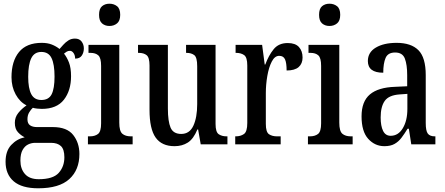

<svg xmlns="http://www.w3.org/2000/svg" viewBox="-20 -778 2397 1035"><path d="M186 237Q98 237 54 199.5Q10 162 10 94Q10 36 40.5 3.5Q71 -29 113 -38Q94 -47 77 -65Q60 -83 60 -116Q60 -146 78.5 -169Q97 -192 123 -210Q87 -228 64.5 -269Q42 -310 42 -362Q42 -448 82.5 -497.5Q123 -547 205 -547Q236 -547 259 -538Q282 -529 301 -514Q309 -523 321 -536.5Q333 -550 348.5 -560Q364 -570 384 -570Q408 -570 420 -554Q432 -538 432 -517Q432 -495 421 -478.5Q410 -462 385 -462Q385 -480 376.5 -492Q368 -504 357 -504Q347 -504 339.5 -499.5Q332 -495 325 -489Q341 -469 352 -440.5Q363 -412 363 -367Q363 -290 324.5 -240.5Q286 -191 205 -191Q196 -191 181 -192.5Q166 -194 157 -197Q147 -188 137.5 -172.5Q128 -157 128 -135Q128 -112 142 -102.5Q156 -93 179 -93H265Q341 -93 374.5 -50.5Q408 -8 408 52Q408 138 353.5 187.5Q299 237 186 237ZM203 -239Q243 -239 258.5 -270Q274 -301 274 -365Q274 -431 258 -464.5Q242 -498 203 -498Q165 -498 148.5 -464Q132 -430 132 -364Q132 -302 148.5 -270.5Q165 -239 203 -239ZM189 188Q266 188 296.5 154Q327 120 327 70Q327 27 308.5 9.5Q290 -8 255 -8H169Q150 -8 132 0.5Q114 9 102 30Q90 51 90 88Q90 132 114.5 160Q139 188 189 188Z M570 -638Q546 -638 530 -652Q514 -666 514 -698Q514 -731 530 -744.5Q546 -758 570 -758Q594 -758 611 -744.5Q628 -731 628 -698Q628 -666 611 -652Q594 -638 570 -638ZM454 0V-43H464Q492 -43 508.5 -56Q525 -69 525 -113V-423Q525 -466 510 -479.5Q495 -493 468 -493H457V-536H623V-117Q623 -71 639.5 -57Q656 -43 685 -43H695V0Z M921 10Q852 10 819 -36.5Q786 -83 786 -186V-425Q786 -468 770.5 -480.5Q755 -493 728 -493H724V-536H885V-193Q885 -124 899.5 -90Q914 -56 957 -56Q1002 -56 1022.5 -100.5Q1043 -145 1043 -217V-421Q1043 -469 1027 -481Q1011 -493 986 -493H983V-536H1142V-110Q1142 -66 1159 -54.5Q1176 -43 1201 -43H1206V0H1062L1048 -80H1044Q1023 -29 992.5 -9.5Q962 10 921 10Z M1248 0V-43H1251Q1277 -43 1295 -55.5Q1313 -68 1313 -115V-425Q1313 -469 1296 -481Q1279 -493 1253 -493H1250V-536H1393L1407 -430H1410Q1428 -479 1455 -512.5Q1482 -546 1531 -546Q1572 -546 1591.5 -524.5Q1611 -503 1611 -468Q1611 -435 1590 -416.5Q1569 -398 1525 -398Q1525 -439 1516.5 -458Q1508 -477 1485 -477Q1461 -477 1445 -446Q1429 -415 1421 -368.5Q1413 -322 1413 -276V-110Q1413 -66 1430 -54.5Q1447 -43 1473 -43H1493V0Z M1756 -638Q1732 -638 1716 -652Q1700 -666 1700 -698Q1700 -731 1716 -744.5Q1732 -758 1756 -758Q1780 -758 1797 -744.5Q1814 -731 1814 -698Q1814 -666 1797 -652Q1780 -638 1756 -638ZM1640 0V-43H1650Q1678 -43 1694.5 -56Q1711 -69 1711 -113V-423Q1711 -466 1696 -479.5Q1681 -493 1654 -493H1643V-536H1809V-117Q1809 -71 1825.5 -57Q1842 -43 1871 -43H1881V0Z M2052 10Q2001 10 1965 -29.5Q1929 -69 1929 -151Q1929 -231 1974 -269Q2019 -307 2110 -310L2175 -313V-373Q2175 -429 2162.5 -462Q2150 -495 2110 -495Q2071 -495 2058.5 -465.5Q2046 -436 2046 -386Q1963 -386 1963 -449Q1963 -496 2006 -521.5Q2049 -547 2118 -547Q2196 -547 2235.5 -507.5Q2275 -468 2275 -373V-115Q2275 -73 2286 -58Q2297 -43 2324 -43H2327V0H2197L2184 -84H2177Q2160 -56 2144 -35Q2128 -14 2106.5 -2Q2085 10 2052 10ZM2086 -46Q2127 -46 2151.5 -87Q2176 -128 2176 -191V-272L2134 -269Q2076 -265 2054 -234Q2032 -203 2032 -145Q2032 -99 2045 -72.5Q2058 -46 2086 -46Z"/></svg>

Font: Noto Serif Myanmar ExtraCondensed Medium
Style: Regular
Weight: 500
Width: 2
Designer: Ben Mitchell and the Monotype Design Team
Foundry: Monotype Imaging Inc.
Version: Version 2.106; ttfautohint (v1.8.4.7-5d5b)